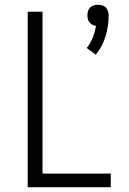

<svg xmlns="http://www.w3.org/2000/svg" viewBox="-20 -784 540 804"><path d="M381 -555Q409 -589 422 -632Q435 -675 435 -720Q435 -729 432 -737.5Q429 -746 423 -752.5Q417 -759 408 -761.5Q399 -764 390 -764Q381 -764 372.5 -761.5Q364 -759 357.5 -752.5Q351 -746 348.5 -737.5Q346 -729 346 -720Q346 -712 348 -704Q350 -696 355 -690Q360 -684 367.5 -680Q375 -676 382 -676Q378 -651 368.5 -627Q359 -603 343 -583ZM96 0H444V-57H158V-735H96Z"/></svg>

Font: Iosevka SS09 Light
Style: Regular
Weight: 300
Monospace: yes
Designer: Belleve Invis
Foundry: Belleve Invis
Version: Version 5.2.1; ttfautohint (v1.8.3)